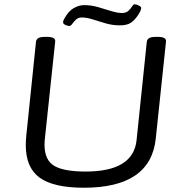

<svg xmlns="http://www.w3.org/2000/svg" viewBox="-20 -875 860 901"><path d="M374 6Q232 6 166.5 -41Q101 -88 101 -194Q101 -204 101.5 -214Q102 -224 103 -235L149 -680Q151 -691 160.5 -696.5Q170 -702 192 -702H200Q242 -702 239 -680L191 -228Q190 -220 189.5 -212Q189 -204 189 -196Q189 -124 234 -97Q279 -70 382 -70Q606 -70 621 -218L669 -680Q671 -691 680.5 -696.5Q690 -702 712 -702H720Q762 -702 759 -680L711 -225Q687 6 374 6ZM305 -753Q298 -753 287 -758Q276 -763 276 -770Q276 -778 281 -786Q301 -823 326 -837Q351 -851 375 -851Q407 -851 439 -842Q471 -833 500.5 -823.5Q530 -814 552 -814Q572 -814 583 -824.5Q594 -835 600 -845Q606 -855 612 -855Q620 -855 631.5 -849Q643 -843 643 -837Q643 -835 640 -826.5Q637 -818 629 -806Q613 -781 594.5 -768.5Q576 -756 543 -756Q508 -756 475.5 -765.5Q443 -775 415 -784Q387 -793 364 -793Q347 -793 336.5 -783Q326 -773 319 -763Q312 -753 305 -753Z"/></svg>

Font: Asap Expanded Expanded Regular
Style: Italic
Weight: 400
Width: 7
Italic angle: -6°
Designer: Pablo Cosgaya
Foundry: Omnibus-Type
Version: Version 3.001; ttfautohint (v1.8.4.7-5d5b)